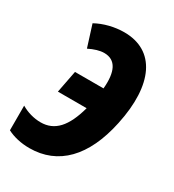

<svg xmlns="http://www.w3.org/2000/svg" viewBox="-145 -641 668 735"><g transform="rotate(30 188.5 -273.0)"><path d="M96 10C223 10 309 -78 344 -244C385 -436 327 -556 190 -556C148 -556 103 -545 67 -525L97 -430C121 -442 144 -449 163 -449C215 -449 235 -406 228 -330H102L83 -232H210C185 -140 146 -97 84 -97C54 -97 23 -106 -2 -121V-12C25 2 59 10 96 10Z"/></g></svg>

Font: Noto Sans ExtraCondensed
Style: Bold Italic
Weight: 700
Width: 2
Italic angle: -12°
Designer: Monotype Design Team
Foundry: Monotype Imaging Inc.
Version: Version 2.013